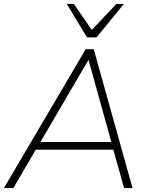

<svg xmlns="http://www.w3.org/2000/svg" viewBox="-26 -955 767 975"><path d="M-6 0 409 -705H450L647 0H604L547 -204L569 -195H132L161 -204L42 0ZM422 -649 176 -228 155 -234H558L541 -228L424 -649ZM416 -765 313 -935H349L440 -803L565 -935H603L464 -765Z"/></svg>

Font: Mulish ExtraLight
Style: Italic
Weight: 200
Italic angle: -9°
Designer: Vernon Adams
Foundry: Vernon Adams
Version: Version 3.603